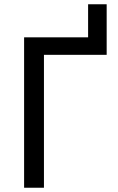

<svg xmlns="http://www.w3.org/2000/svg" viewBox="-20 -880 552 900"><path d="M93 0V-705H393V-860H480V-623H186V0Z"/></svg>

Font: Nunito Sans 7pt Condensed Medium
Style: Regular
Weight: 500
Width: 3
Designer: Vernon Adams
Foundry: Vernon Adams
Version: Version 3.101;gftools[0.9.27]